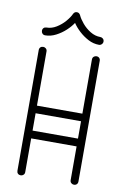

<svg xmlns="http://www.w3.org/2000/svg" viewBox="-95 -916 626 970"><g transform="rotate(10 218.5 -430.5)"><path d="M62 -639Q62 -648 67.5 -653.5Q73 -659 82 -659Q90 -659 96 -653.5Q102 -648 102 -639V-361H335V-639Q335 -648 341 -653.5Q347 -659 355 -659Q364 -659 369.5 -653.5Q375 -648 375 -639V-20Q375 -11 369.5 -5.5Q364 0 355 0Q347 0 341 -5.5Q335 -11 335 -20V-193H102V-20Q102 -11 96 -5.5Q90 0 82 0Q73 0 67.5 -5.5Q62 -11 62 -20ZM102 -233H335V-322H102ZM201 -849Q207 -861 219 -861Q231 -861 237 -849Q245 -831 263 -809.5Q281 -788 305.5 -773Q330 -758 357 -758Q365 -758 371 -752.5Q377 -747 377 -738Q377 -730 371 -724Q365 -718 357 -718Q328 -718 301.5 -732Q275 -746 253.5 -766Q232 -786 219 -806Q206 -786 184.5 -766Q163 -746 136 -732Q109 -718 81 -718Q72 -718 66.5 -724Q61 -730 61 -738Q61 -747 66.5 -752.5Q72 -758 81 -758Q107 -758 131.5 -773Q156 -788 174.5 -809.5Q193 -831 201 -849Z"/></g></svg>

Font: Libertine Sup Light
Style: Regular
Weight: 300
Designer: Bastien Sozeau
Foundry: NBR — Bastien Sozeau
Version: Version 2.003; ttfautohint (v1.8.4.7-5d5b);gftools[0.9.33]